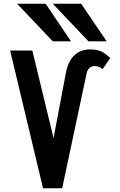

<svg xmlns="http://www.w3.org/2000/svg" viewBox="-20 -1002 640 1022"><path d="M152 -733 265 -267 330 -610Q341.5 -675 375.2 -707Q409 -739 458 -739Q484.5 -739 502.8 -733.8Q521 -728.5 532.8 -720.8Q544.5 -713 559 -700L567 -693L526 -634Q506 -650.5 484 -650.5Q468.5 -650.5 456.8 -640.5Q445 -630.5 441 -611L311 0H209L34 -733ZM71 -982H223L358 -782H261ZM261 -982H412L548 -782H451Z"/></svg>

Font: JuliaMono
Style: Bold
Weight: 700
Monospace: yes
Designer: cormullion
Foundry: corm
Version: Version 0.055; ttfautohint (v1.8.4)